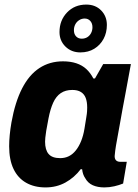

<svg xmlns="http://www.w3.org/2000/svg" viewBox="-20 -807 603 839"><path d="M179 12Q130 12 94 -8.5Q58 -29 39 -69Q20 -109 20 -168Q20 -191 22.5 -217Q25 -243 30 -272Q46 -361 76.5 -420.5Q107 -480 152 -509.5Q197 -539 255 -539Q288 -539 313.5 -530.5Q339 -522 357 -505.5Q375 -489 388 -464H395L431 -527H552L528 -397Q522 -366 515.5 -330.5Q509 -295 503 -260.5Q497 -226 491.5 -197Q486 -168 483.5 -148.5Q481 -129 481 -125Q481 -112 487.5 -106Q494 -100 505 -100H534L518 -5Q501 2 479.5 7Q458 12 436 12Q407 12 385.5 2.5Q364 -7 352 -29Q347 -36 343.5 -46Q340 -56 339 -67L333 -68Q305 -31 266 -9.5Q227 12 179 12ZM243 -116Q264 -116 281 -124.5Q298 -133 311.5 -150Q325 -167 334.5 -190.5Q344 -214 349 -244Q354 -276 357 -293.5Q360 -311 360.5 -321Q361 -331 361 -337Q361 -362 354.5 -379Q348 -396 333.5 -405Q319 -414 296 -414Q266 -414 245.5 -400Q225 -386 212.5 -358.5Q200 -331 192 -290Q185 -255 182 -235.5Q179 -216 178 -205.5Q177 -195 177 -188Q177 -152 192.5 -134Q208 -116 243 -116ZM331 -578Q292 -578 266 -603.5Q240 -629 240 -667Q240 -718 273 -752.5Q306 -787 357 -787Q397 -787 422 -761.5Q447 -736 447 -698Q447 -664 432.5 -637Q418 -610 392 -594Q366 -578 331 -578ZM337 -638Q351 -638 361.5 -644.5Q372 -651 378 -662.5Q384 -674 384 -688Q384 -705 374.5 -715.5Q365 -726 350 -726Q337 -726 326 -719Q315 -712 309 -700.5Q303 -689 303 -675Q303 -658 312.5 -648Q322 -638 337 -638Z"/></svg>

Font: Archivo SemiCondensed ExtraBold
Style: Italic
Weight: 800
Width: 4
Italic angle: -10°
Designer: Hector Gatti
Foundry: Omnibus-Type
Version: Version 2.001